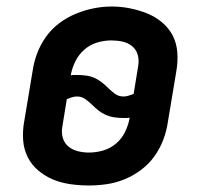

<svg xmlns="http://www.w3.org/2000/svg" viewBox="-20 -561 640 589"><path d="M252 8Q224 8 196 4Q168 0 143.5 -10Q119 -20 98 -37.5Q77 -55 65 -79Q53 -103 51 -131Q49 -159 54 -187L80 -343Q84 -371 94 -397.5Q104 -424 121 -448Q138 -472 162 -490Q186 -508 213 -519Q240 -530 267.5 -535.5Q295 -541 323 -541Q351 -541 378.5 -535.5Q406 -530 431 -520Q456 -510 477 -492.5Q498 -475 510 -451.5Q522 -428 524 -399.5Q526 -371 521 -343L495 -187Q491 -159 481 -132.5Q471 -106 454 -82Q437 -58 413 -40Q389 -22 362 -11Q335 0 307.5 4Q280 8 252 8ZM359 -265Q367 -265 374.5 -267.5Q382 -270 390 -273L404 -359Q407 -377 402.5 -393Q398 -409 385 -419.5Q372 -430 355.5 -433.5Q339 -437 321 -437Q300 -437 278 -430.5Q256 -424 238.5 -408.5Q221 -393 211 -372.5Q201 -352 197 -330Q202 -331 207 -331Q212 -331 217 -331Q231 -331 245 -329Q259 -327 271 -321.5Q283 -316 293.5 -307.5Q304 -299 313 -290Q322 -281 333 -273Q344 -265 359 -265ZM253 -93Q275 -93 297 -99.5Q319 -106 336.5 -121Q354 -136 364 -157Q374 -178 378 -200Q373 -199 368 -199Q363 -199 359 -199Q344 -199 330.5 -201Q317 -203 304.5 -208.5Q292 -214 281.5 -222.5Q271 -231 262 -240Q253 -249 241.5 -257Q230 -265 217 -265Q208 -265 200.5 -262.5Q193 -260 185 -257L171 -171Q168 -153 173 -137Q178 -121 190.5 -111Q203 -101 219.5 -97Q236 -93 253 -93Z"/></svg>

Font: Iosevka Slab Extended
Style: Bold Italic
Weight: 700
Width: 7
Italic angle: -9°
Monospace: yes
Designer: Belleve Invis
Foundry: Belleve Invis
Version: Version 11.1.0; ttfautohint (v1.8.3)